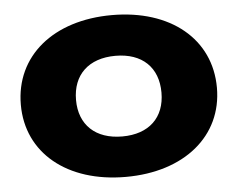

<svg xmlns="http://www.w3.org/2000/svg" viewBox="-46 -643 885 714"><g transform="rotate(-5 396.0 -286.0)"><path d="M396 16C615 16 762 -105 762 -285C762 -467 615 -588 396 -588C177 -588 30 -467 30 -285C30 -105 177 16 396 16ZM396 -135C296 -135 236 -192 236 -285C236 -379 296 -436 396 -436C496 -436 555 -379 555 -285C555 -192 496 -135 396 -135Z"/></g></svg>

Font: Bounded
Style: Bold
Weight: 700
Designer: Vlad Churkin
Version: Version 3.0